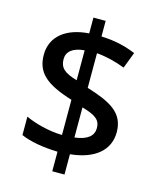

<svg xmlns="http://www.w3.org/2000/svg" viewBox="-120 -844 813 986"><g transform="rotate(15 286.0 -350.5)"><path d="M253 -46V58H318V-50C450 -63 521 -127 521 -221C521 -326 443 -364 318 -403V-587C369 -583 423 -569 469 -551L502 -637C449 -659 390 -674 318 -676V-759H253V-675C134 -667 56 -608 56 -509C56 -413 114 -365 253 -322V-135C184 -136 105 -157 57 -180V-82C104 -61 175 -48 253 -46ZM253 -585V-426C184 -446 160 -468 160 -514C160 -553 190 -580 253 -585ZM318 -139V-299C392 -278 417 -258 417 -215C417 -174 386 -147 318 -139Z"/></g></svg>

Font: Noto Sans Gunjala Gondi Medium
Style: Regular
Weight: 500
Designer: Ek Type
Foundry: Ek Type
Version: Version 1.004